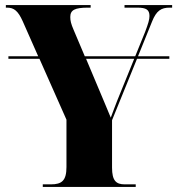

<svg xmlns="http://www.w3.org/2000/svg" viewBox="-20 -734 697 754"><path d="M148 0H513V-10H470C436 -10 420 -24 420 -76V-262L518 -503H645V-513H522L577 -649C594 -692 613 -704 646 -704H656V-714H469V-704H519C554 -704 567 -696 567 -671C567 -657 562 -641 550 -609L511 -513H313L269 -617C259 -640 256 -653 256 -667C256 -695 274 -704 326 -704H336V-714H3V-704H8C35 -704 51 -691 69 -651L130 -513H13V-503H135L241 -264V-78C241 -25 223 -10 180 -10H148ZM374 -370 318 -503H507L440 -338C432 -318 423 -293 415 -272C395 -319 388 -338 374 -370Z"/></svg>

Font: Noto Serif Display Condensed Black
Style: Regular
Weight: 900
Width: 3
Designer: Monotype Design Team
Foundry: Monotype Imaging Inc.
Version: Version 2.009